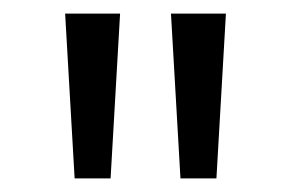

<svg xmlns="http://www.w3.org/2000/svg" viewBox="-20 -789 428 283"><path d="M143 -526H90L76 -769H157ZM299 -526H246L232 -769H313Z"/></svg>

Font: Bitter Pro
Style: Regular
Weight: 400
Designer: Sol Matas, and Bitter project Authors
Foundry: Sol Matas
Version: Version 1.010